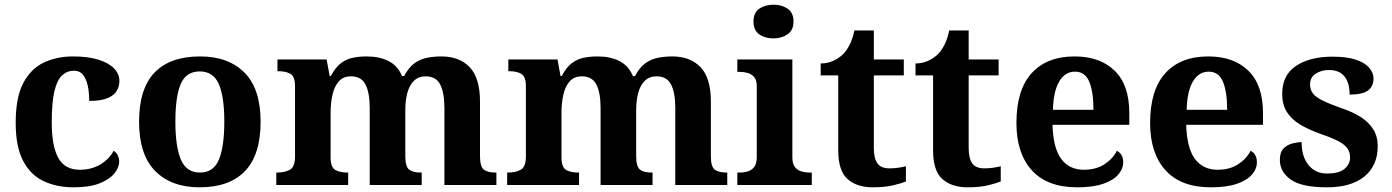

<svg xmlns="http://www.w3.org/2000/svg" viewBox="-20 -790 5944 820"><path d="M295 10Q222 10 166 -16.5Q110 -43 78.5 -103.5Q47 -164 47 -266Q47 -374 79.5 -435.5Q112 -497 167.5 -523Q223 -549 292 -549Q357 -549 401 -535Q445 -521 467.5 -497.5Q490 -474 490 -444Q490 -423 479.5 -403.5Q469 -384 441 -371.5Q413 -359 361 -359Q361 -394 355 -423Q349 -452 335 -470Q321 -488 296 -488Q267 -488 245.5 -468.5Q224 -449 212.5 -401Q201 -353 201 -267Q201 -166 229 -115.5Q257 -65 320 -65Q372 -65 410 -88.5Q448 -112 465 -146Q477 -139 483 -126.5Q489 -114 489 -100Q489 -75 468.5 -49.5Q448 -24 405.5 -7Q363 10 295 10Z M832 10Q712 10 643 -59.5Q574 -129 574 -270Q574 -411 640 -480Q706 -549 835 -549Q955 -549 1024 -480Q1093 -411 1093 -270Q1093 -129 1026.5 -59.5Q960 10 832 10ZM834 -53Q892 -53 915 -108.5Q938 -164 938 -271Q938 -377 914.5 -431Q891 -485 833 -485Q775 -485 752 -431.5Q729 -378 729 -270Q729 -164 752.5 -108.5Q776 -53 834 -53Z M1160 0V-53H1162Q1196 -53 1218 -65Q1240 -77 1240 -122V-421Q1240 -463 1220.5 -474.5Q1201 -486 1168 -486H1165V-536H1375L1388 -465H1393Q1413 -503 1436.5 -520.5Q1460 -538 1487.5 -543.5Q1515 -549 1546 -549Q1601 -549 1640 -529Q1679 -509 1697 -465H1706Q1726 -503 1751 -520.5Q1776 -538 1805 -543.5Q1834 -549 1865 -549Q1942 -549 1986 -503Q2030 -457 2030 -356V-124Q2030 -78 2046.5 -65.5Q2063 -53 2097 -53H2100V0H1878V-329Q1878 -394 1860 -429Q1842 -464 1798 -464Q1767 -464 1747.5 -444.5Q1728 -425 1719.5 -392.5Q1711 -360 1711 -321V-124Q1711 -78 1727.5 -65.5Q1744 -53 1778 -53H1781V0H1559V-329Q1559 -394 1541 -429Q1523 -464 1479 -464Q1446 -464 1427 -442.5Q1408 -421 1400 -385.5Q1392 -350 1392 -309V-118Q1392 -76 1411.5 -64.5Q1431 -53 1464 -53H1467V0Z M2146 0V-53H2148Q2182 -53 2204 -65Q2226 -77 2226 -122V-421Q2226 -463 2206.5 -474.5Q2187 -486 2154 -486H2151V-536H2361L2374 -465H2379Q2399 -503 2422.5 -520.5Q2446 -538 2473.5 -543.5Q2501 -549 2532 -549Q2587 -549 2626 -529Q2665 -509 2683 -465H2692Q2712 -503 2737 -520.5Q2762 -538 2791 -543.5Q2820 -549 2851 -549Q2928 -549 2972 -503Q3016 -457 3016 -356V-124Q3016 -78 3032.5 -65.5Q3049 -53 3083 -53H3086V0H2864V-329Q2864 -394 2846 -429Q2828 -464 2784 -464Q2753 -464 2733.5 -444.5Q2714 -425 2705.5 -392.5Q2697 -360 2697 -321V-124Q2697 -78 2713.5 -65.5Q2730 -53 2764 -53H2767V0H2545V-329Q2545 -394 2527 -429Q2509 -464 2465 -464Q2432 -464 2413 -442.5Q2394 -421 2386 -385.5Q2378 -350 2378 -309V-118Q2378 -76 2397.5 -64.5Q2417 -53 2450 -53H2453V0Z M3129 0V-53H3141Q3156 -53 3172.5 -57.5Q3189 -62 3200.5 -76Q3212 -90 3212 -118V-422Q3212 -449 3200 -462Q3188 -475 3171.5 -479Q3155 -483 3141 -483H3129V-536H3364V-118Q3364 -90 3375.5 -76Q3387 -62 3404 -57.5Q3421 -53 3435 -53H3447V0ZM3283 -626Q3247 -626 3222.5 -643.5Q3198 -661 3198 -698Q3198 -736 3223 -753Q3248 -770 3284 -770Q3318 -770 3343.5 -753Q3369 -736 3369 -698Q3369 -661 3343.5 -643.5Q3318 -626 3283 -626Z M3707 10Q3640 10 3600 -25Q3560 -60 3560 -148V-468H3485V-519Q3517 -519 3542.5 -532Q3568 -545 3583 -561Q3598 -577 3610 -601.5Q3622 -626 3629 -660H3712V-536H3840V-468H3712V-158Q3712 -113 3727.5 -92Q3743 -71 3778 -71Q3798 -71 3815.5 -73.5Q3833 -76 3849 -80V-15Q3833 -8 3796.5 1Q3760 10 3707 10Z M4112 10Q4045 10 4005 -25Q3965 -60 3965 -148V-468H3890V-519Q3922 -519 3947.5 -532Q3973 -545 3988 -561Q4003 -577 4015 -601.5Q4027 -626 4034 -660H4117V-536H4245V-468H4117V-158Q4117 -113 4132.5 -92Q4148 -71 4183 -71Q4203 -71 4220.5 -73.5Q4238 -76 4254 -80V-15Q4238 -8 4201.5 1Q4165 10 4112 10Z M4580 10Q4453 10 4387 -62.5Q4321 -135 4321 -265Q4321 -406 4386 -477.5Q4451 -549 4569 -549Q4678 -549 4740.5 -488Q4803 -427 4803 -308V-257H4475Q4478 -157 4512.5 -111Q4547 -65 4609 -65Q4661 -65 4697 -88.5Q4733 -112 4750 -146Q4764 -139 4770.5 -126.5Q4777 -114 4777 -97Q4777 -69 4756 -44.5Q4735 -20 4691.5 -5Q4648 10 4580 10ZM4650 -321Q4650 -398 4632 -441Q4614 -484 4571 -484Q4529 -484 4504 -442.5Q4479 -401 4477 -321Z M5151 10Q5024 10 4958 -62.5Q4892 -135 4892 -265Q4892 -406 4957 -477.5Q5022 -549 5140 -549Q5249 -549 5311.5 -488Q5374 -427 5374 -308V-257H5046Q5049 -157 5083.5 -111Q5118 -65 5180 -65Q5232 -65 5268 -88.5Q5304 -112 5321 -146Q5335 -139 5341.5 -126.5Q5348 -114 5348 -97Q5348 -69 5327 -44.5Q5306 -20 5262.5 -5Q5219 10 5151 10ZM5221 -321Q5221 -398 5203 -441Q5185 -484 5142 -484Q5100 -484 5075 -442.5Q5050 -401 5048 -321Z M5647 10Q5538 10 5492 -23.5Q5446 -57 5446 -107Q5446 -140 5462 -156Q5478 -172 5500 -177.5Q5522 -183 5539 -183Q5539 -121 5568.5 -85Q5598 -49 5647 -49Q5699 -49 5722.5 -69Q5746 -89 5746 -117Q5746 -139 5735 -155.5Q5724 -172 5697 -186.5Q5670 -201 5623 -217Q5569 -236 5532 -258.5Q5495 -281 5475.5 -312.5Q5456 -344 5456 -389Q5456 -469 5515 -508.5Q5574 -548 5671 -548Q5734 -548 5772.5 -534.5Q5811 -521 5828.5 -499.5Q5846 -478 5846 -455Q5846 -421 5822.5 -403.5Q5799 -386 5744 -386Q5744 -436 5722 -463.5Q5700 -491 5656 -491Q5624 -491 5599.5 -475.5Q5575 -460 5575 -429Q5575 -408 5586.5 -392Q5598 -376 5628 -361Q5658 -346 5712 -327Q5757 -312 5791 -290.5Q5825 -269 5844.5 -238.5Q5864 -208 5864 -166Q5864 -83 5807.5 -36.5Q5751 10 5647 10Z"/></svg>

Font: Noto Serif Vithkuqi
Style: Bold
Weight: 700
Version: Version 1.005